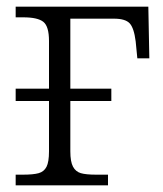

<svg xmlns="http://www.w3.org/2000/svg" viewBox="-20 -556 488 576"><path d="M27 -32H48Q80 -32 96 -36.5Q112 -41 119.5 -55.5Q127 -70 127 -102V-253H27V-290H127V-433Q127 -477 110 -490.5Q93 -504 50 -504H27V-536H425L428 -381H392L387 -432Q382 -472 369 -486Q356 -500 322 -500H191V-290H314V-253H191V-102Q191 -71 199 -56Q207 -41 222.5 -36.5Q238 -32 269 -32H304V0H27Z"/></svg>

Font: Noto Serif Light
Style: Regular
Weight: 300
Designer: Monotype Design Team
Foundry: Monotype Imaging Inc.
Version: Version 1.001